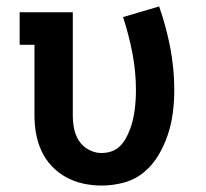

<svg xmlns="http://www.w3.org/2000/svg" viewBox="-20 -568 640 596"><path d="M296 8Q267 8 239 2Q211 -4 186 -17.5Q161 -31 141 -52Q121 -73 109 -99Q97 -125 92 -153Q87 -181 87 -210V-429H41V-530H206V-210Q206 -189 210 -168.5Q214 -148 225.5 -130.5Q237 -113 256 -103Q275 -93 295 -93Q311 -93 326 -98Q341 -103 352 -114Q363 -125 370.5 -138.5Q378 -152 383.5 -166.5Q389 -181 392.5 -196Q396 -211 398 -226.5Q400 -242 401 -257Q402 -272 402 -288Q402 -346 391 -403Q380 -460 362 -515L474 -548Q496 -485 508.5 -420Q521 -355 521 -288Q521 -253 516.5 -218Q512 -183 501 -150Q490 -117 472 -86.5Q454 -56 427 -33.5Q400 -11 365.5 -1.5Q331 8 296 8Z"/></svg>

Font: Iosevka Slab Extended
Style: Bold
Weight: 700
Width: 7
Monospace: yes
Designer: Belleve Invis
Foundry: Belleve Invis
Version: Version 11.1.0; ttfautohint (v1.8.3)